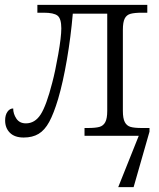

<svg xmlns="http://www.w3.org/2000/svg" viewBox="-20 -556 650 786"><path d="M592 -17 527 210H464L548 0H326V-32H339Q371 -32 387 -36.5Q403 -41 411 -56Q419 -71 419 -102V-500H278Q270 -406 254 -312.5Q238 -219 218 -151Q200 -91 181.5 -57Q163 -23 138 -8Q113 7 77 7Q40 7 20.5 -12.5Q1 -32 1 -63Q1 -85 10.5 -98.5Q20 -112 34 -112Q34 -90 47 -70.5Q60 -51 86 -51Q123 -51 146.5 -87.5Q170 -124 194 -218Q206 -263 218.5 -334Q231 -405 231 -440Q231 -480 215.5 -492Q200 -504 159 -504H133V-536H583V-504H562Q531 -504 514.5 -499.5Q498 -495 490.5 -480Q483 -465 483 -434V-102Q483 -71 491 -56Q499 -41 514.5 -36.5Q530 -32 561 -32H592Z"/></svg>

Font: Noto Serif Light
Style: Regular
Weight: 300
Designer: Monotype Design Team
Foundry: Monotype Imaging Inc.
Version: Version 1.001